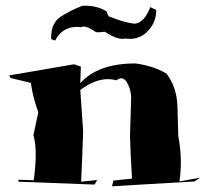

<svg xmlns="http://www.w3.org/2000/svg" viewBox="-20 -723 737 672"><path d="M372 -71 377 -91 442 -98Q436 -195 435 -247L439 -378Q439 -412 422 -438Q414 -449 404 -449Q396 -449 388 -442Q373 -446 358 -446Q311 -446 261 -408L271 -264Q269 -196 264 -87L320 -93L311 -77L44 -87L45 -94L98 -92Q105 -143 105 -182Q105 -223 97 -250L114 -330Q94 -386 88 -433L17 -450L12 -459L239 -498L263 -490L261 -432Q323 -501 454 -501Q515 -493 562 -466Q598 -421 601 -352L604 -247Q613 -201 613 -155Q613 -121 608 -88L680 -101L661 -88ZM173 -581 159 -586V-592Q159 -643 193 -665Q227 -687 269 -703H277Q322 -703 353 -683Q359 -665 362 -665H363Q415 -644 451 -640Q485 -643 506 -698L527 -688Q527 -644 496 -613Q471 -587 434 -587L418 -588L409 -587Q384 -587 347 -612Q332 -610 324 -610Q318 -610 315 -611Q288 -630 273 -630Q268 -630 265 -628L251 -629Q197 -629 173 -581Z"/></svg>

Font: Xiangcui Kesong Xiangcui Kesong
Style: Regular
Weight: 400
Version: Version 1.501;March 28, 2024;FontCreator 14.0.0.2814 64-bit